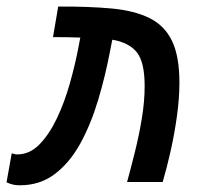

<svg xmlns="http://www.w3.org/2000/svg" viewBox="-25 -547 631 577"><path d="M356.9 0Q368.7 -43 380.9 -92.3Q393.1 -141.6 401.4 -192.1Q409.7 -242.7 409.7 -288.6Q409.7 -359.9 386.5 -389.4Q363.3 -418.9 312.5 -427.7L306.6 -397.9Q292 -319.8 270 -246.6Q248 -173.3 216.3 -115.7Q184.6 -58.1 139.9 -24.2Q95.2 9.8 35.2 9.8Q24.4 9.8 15.6 8.1Q6.8 6.3 -5.4 1L10.3 -86.4Q17.6 -84.5 19.5 -83.7Q21.5 -83 27.3 -83Q64 -83 93.5 -113Q123 -143.1 146 -191.4Q168.9 -239.7 185.1 -296.9Q201.2 -354 211.4 -408.2L216.3 -434.1Q207.5 -434.6 198 -434.6Q188.5 -434.6 178.7 -435.1Q168.5 -435.1 157.2 -435.3Q146 -435.5 134.3 -435.5L149.9 -527.3Q242.2 -527.8 310.5 -521.5Q378.9 -515.1 424.3 -492.7Q469.7 -470.2 491.9 -424.1Q514.2 -377.9 514.2 -298.8Q514.2 -251.5 506.8 -198.5Q499.5 -145.5 488 -94.2Q476.6 -43 463.9 0Z"/></svg>

Font: Cascadia Code NF
Style: Italic
Weight: 400
Italic angle: -10°
Monospace: yes
Designer: Aaron Bell
Foundry: Saja Typeworks
Version: Version 2404.023; ttfautohint (v1.8.4)